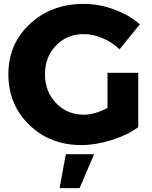

<svg xmlns="http://www.w3.org/2000/svg" viewBox="-20 -732 783 986"><path d="M532 -177V-358H690V-79Q634 -38 552.5 -12.5Q471 13 398 13Q237 13 130 -91Q23 -195 23 -351Q23 -506 133.5 -609Q244 -712 410 -712Q488 -712 566 -683.5Q644 -655 698 -607L594 -479Q556 -515 506.5 -536Q457 -557 409 -557Q324 -557 267.5 -498Q211 -439 211 -351Q211 -262 268 -202.5Q325 -143 411 -143Q464 -143 532 -177ZM286 234 318 60H463L389 234Z"/></svg>

Font: Montserrat arm
Style: Bold
Weight: 700
Designer: Julieta Ulanovsky
Foundry: Julieta Ulanovsky
Version: Version 6.000;PS 006.000;hotconv 1.0.88;makeotf.lib2.5.64775